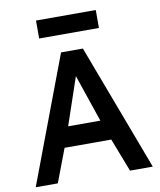

<svg xmlns="http://www.w3.org/2000/svg" viewBox="-94 -954 858 1028"><g transform="rotate(-10 334.5 -439.5)"><path d="M16.2 0ZM16.2 0H136.2L205 -181.2H458.8L528.8 0H652.5L393.8 -687.5H275ZM243.8 -291.2 331.2 -548.8 418.8 -291.2ZM172.5 -781.2H497.5V-878.8H172.5Z"/></g></svg>

Font: Cambay
Style: Bold
Weight: 700
Designer: Pooja Saxena
Foundry: Pooja Saxena
Version: Version 1.096;PS 001.096;hotconv 1.0.70;makeotf.lib2.5.58329